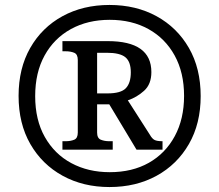

<svg xmlns="http://www.w3.org/2000/svg" viewBox="-20 -745 885 775"><path d="M422 10Q316 10 233 -35.5Q150 -81 102.5 -163.5Q55 -246 55 -358Q55 -469 102 -551.5Q149 -634 232 -679.5Q315 -725 422 -725Q529 -725 612 -679.5Q695 -634 742.5 -551.5Q790 -469 790 -357Q790 -246 742.5 -163.5Q695 -81 612 -35.5Q529 10 422 10ZM423 -50Q514 -50 581 -88Q648 -126 685.5 -195.5Q723 -265 723 -358Q723 -452 685 -521Q647 -590 579.5 -627.5Q512 -665 423 -665Q334 -665 266 -627.5Q198 -590 160 -521Q122 -452 122 -357Q122 -261 161 -192Q200 -123 268 -86.5Q336 -50 423 -50ZM232 -141V-175H245Q265 -175 279.5 -181Q294 -187 294 -210V-503Q294 -526 279.5 -532Q265 -538 245 -538H232V-579H415Q591 -579 591 -454Q591 -405 561.5 -378.5Q532 -352 496 -340L585 -201Q594 -185 604 -180Q614 -175 636 -175V-141H531L421 -324H372V-210Q372 -187 387 -181Q402 -175 421 -175H435V-141ZM414 -368Q468 -368 488 -389Q508 -410 508 -453Q508 -496 486 -514Q464 -532 411 -532H372V-368Z"/></svg>

Font: Noto Serif Bengali
Style: Bold
Weight: 700
Designer: Juan Bruce, Universal Thirst, Indian Type Foundry and the Monotype Design Team.
Foundry: Monotype Imaging Inc.
Version: Version 2.003; ttfautohint (v1.8.4.7-5d5b)